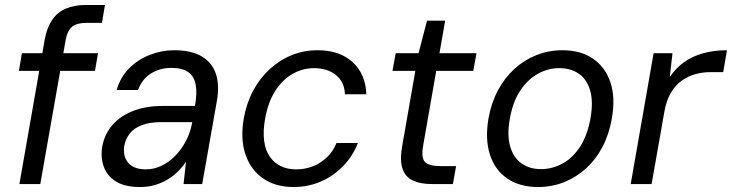

<svg xmlns="http://www.w3.org/2000/svg" viewBox="-20 -740 2943 772"><path d="M58 0 160 -582Q169 -630 190 -660.5Q211 -691 245 -705.5Q279 -720 325 -720H402L390 -648H327Q289 -648 270 -632.5Q251 -617 244 -579L142 0ZM56 -455 68 -526H374L362 -455Z M543 12Q482 12 446 -10.5Q410 -33 397 -70.5Q384 -108 391 -151Q401 -203 434 -239.5Q467 -276 518 -295Q569 -314 633 -314H764Q773 -365 767 -399Q761 -433 737 -450Q713 -467 668 -467Q623 -467 587 -444.5Q551 -422 535 -378H449Q464 -430 499.5 -465.5Q535 -501 582.5 -519.5Q630 -538 680 -538Q751 -538 792.5 -512.5Q834 -487 848.5 -441.5Q863 -396 852 -334L793 0H718L728 -90Q714 -69 695.5 -50.5Q677 -32 653.5 -18Q630 -4 602.5 4Q575 12 543 12ZM567 -59Q600 -59 630.5 -74Q661 -89 685.5 -114.5Q710 -140 727 -172Q744 -204 751 -239L753 -249H629Q582 -249 550.5 -237Q519 -225 502 -203.5Q485 -182 480 -155Q473 -112 495.5 -85.5Q518 -59 567 -59Z M1160 12Q1088 12 1038 -22.5Q988 -57 967 -119Q946 -181 960 -263Q971 -325 998 -375.5Q1025 -426 1065 -462.5Q1105 -499 1153.5 -518.5Q1202 -538 1256 -538Q1346 -538 1398 -490Q1450 -442 1453 -361H1367Q1365 -411 1330.5 -438.5Q1296 -466 1243 -466Q1197 -466 1156.5 -443Q1116 -420 1087 -375Q1058 -330 1046 -263Q1037 -213 1042 -174.5Q1047 -136 1064.5 -110.5Q1082 -85 1109 -72Q1136 -59 1171 -59Q1207 -59 1238.5 -71.5Q1270 -84 1295 -108Q1320 -132 1333 -165H1419Q1399 -113 1360.5 -73Q1322 -33 1271 -10.5Q1220 12 1160 12Z M1716 0Q1671 0 1640.5 -14Q1610 -28 1598.5 -61.5Q1587 -95 1597 -152L1650 -455H1558L1571 -526H1663L1697 -657H1770L1747 -526H1896L1883 -455H1734L1681 -152Q1673 -105 1689 -88.5Q1705 -72 1753 -72H1814L1801 0Z M2143 12Q2070 12 2020 -22Q1970 -56 1950 -118Q1930 -180 1944 -263Q1955 -326 1982 -376.5Q2009 -427 2048.5 -463Q2088 -499 2137 -518.5Q2186 -538 2241 -538Q2315 -538 2364.5 -504Q2414 -470 2434.5 -408.5Q2455 -347 2440 -263Q2429 -200 2402.5 -149.5Q2376 -99 2336.5 -63Q2297 -27 2248 -7.5Q2199 12 2143 12ZM2155 -60Q2201 -60 2242 -82.5Q2283 -105 2312.5 -150.5Q2342 -196 2354 -263Q2366 -331 2353 -376Q2340 -421 2307.5 -443.5Q2275 -466 2229 -466Q2184 -466 2143 -443.5Q2102 -421 2072 -376Q2042 -331 2030 -263Q2018 -196 2031.5 -150.5Q2045 -105 2077.5 -82.5Q2110 -60 2155 -60Z M2516 0 2608 -526H2684L2673 -430Q2697 -466 2730.5 -490Q2764 -514 2807.5 -526Q2851 -538 2903 -538L2888 -450H2836Q2806 -450 2776.5 -442Q2747 -434 2721.5 -416Q2696 -398 2677.5 -367Q2659 -336 2651 -289L2600 0Z"/></svg>

Font: DM Sans 9pt
Style: Italic
Weight: 400
Italic angle: -10°
Designer: Colophon Foundry, Jonny Pinhorn
Foundry: Colophon Foundry
Version: Version 4.004